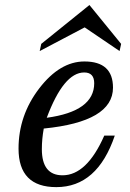

<svg xmlns="http://www.w3.org/2000/svg" viewBox="-20 -749 530 784"><path d="M210 15.1Q55.7 15.1 55.7 -142.1Q55.7 -277.8 140.1 -387.9Q224.6 -498 324.7 -498Q441.4 -498 441.4 -391.1Q441.4 -252 158.7 -224.1Q150.9 -181.2 150.9 -140.1Q150.9 -33.2 235.4 -33.2Q334.5 -33.2 405.8 -195.3H448.7Q377.4 15.1 210 15.1ZM170.9 -268.1Q364.7 -294.4 364.7 -409.2Q364.7 -453.1 323.7 -453.1Q240.2 -453.1 170.9 -268.1ZM468.3 -540.5 325.7 -637.2 142.1 -540.5 148.4 -569.8 345.2 -728.5 474.6 -569.8Z"/></svg>

Font: Munson
Style: Italic
Weight: 400
Italic angle: -12°
Designer: Paul James MIller
Foundry: High-Logic / Made with FontCreator
Version: Version 2.10;May 5, 2019;FontCreator 11.5.0.2430 64-bit